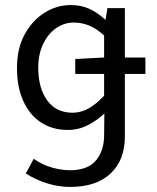

<svg xmlns="http://www.w3.org/2000/svg" viewBox="-20 -518 618 758"><path d="M277 -226V-285L391 -291H554V-226ZM257 220Q212 220 166.5 206Q121 192 82 167L113 109Q148 133 185 143.5Q222 154 257 154Q324 154 356.5 118Q389 82 391 22L392 -70Q364 -43 327 -24Q290 -5 248 -5Q187 -5 142 -34.5Q97 -64 72 -119Q47 -174 47 -250Q47 -326 77 -381.5Q107 -437 155.5 -467.5Q204 -498 259 -498Q300 -498 332 -483.5Q364 -469 395 -441H397L404 -486H473V21Q473 114 416.5 167Q360 220 257 220ZM266 -73Q300 -73 330 -90Q360 -107 391 -140V-378Q360 -406 331 -417.5Q302 -429 272 -429Q233 -429 201 -406.5Q169 -384 150 -343.5Q131 -303 131 -251Q131 -170 166.5 -121.5Q202 -73 266 -73Z"/></svg>

Font: Source Sans 3
Style: Regular
Weight: 400
Designer: Paul D. Hunt
Foundry: Adobe
Version: Version 3.046;hotconv 1.0.118;makeotfexe 2.5.65603